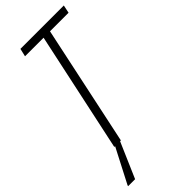

<svg xmlns="http://www.w3.org/2000/svg" viewBox="-277 -735 973 973"><g transform="rotate(-45 209.0 -249.0)"><path d="M92 0 230 -645H97L107 -688H418L409 -645H276L139 0ZM1 190 2 185 107 -18H140L139 -13L51 190Z"/></g></svg>

Font: Saira Condensed ExtraLight
Style: Italic
Weight: 250
Width: 3
Italic angle: -12°
Designer: Hector Gatti with collaboration of the Omnibus-Type team
Foundry: Omnibus-Type
Version: Version 1.101